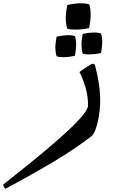

<svg xmlns="http://www.w3.org/2000/svg" viewBox="-340 -718 713 1184"><path d="M225 121Q126 198 -2.5 275Q-131 352 -306 446Q-312 442 -316 434.5Q-320 427 -320 420Q-256 369 -184 311.5Q-112 254 -43.5 196Q25 138 81 86Q137 34 170 -6.5Q203 -47 203 -69Q203 -124 187 -179.5Q171 -235 150 -274Q163 -284 179.5 -295Q196 -306 210 -314.5Q224 -323 230 -325Q239 -325 242.5 -321Q246 -317 247 -311Q253 -289 260.5 -253.5Q268 -218 273 -177Q278 -136 278 -97Q278 -70 274.5 -36.5Q271 -3 264 29Q257 61 247 86Q237 111 225 121ZM75 -541Q66 -568 65.5 -602.5Q65 -637 75 -687Q117 -697 153.5 -697.5Q190 -698 210 -691Q228 -641 210 -545Q170 -536 131.5 -535.5Q93 -535 75 -541ZM9 -371Q2 -393 1.5 -421.5Q1 -450 9 -492Q45 -500 75 -501Q105 -502 122 -495Q137 -453 122 -374Q88 -366 56.5 -365.5Q25 -365 9 -371ZM170 -387Q163 -410 162.5 -438.5Q162 -467 170 -509Q206 -517 236 -517.5Q266 -518 283 -511Q298 -469 283 -391Q249 -383 217 -382.5Q185 -382 170 -387Z"/></svg>

Font: Ruwudu SemiBold
Style: Regular
Weight: 600
Designer: Becca Hirsbrunner Spalinger
Foundry: SIL International
Version: Version 3.000